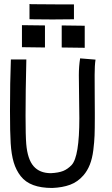

<svg xmlns="http://www.w3.org/2000/svg" viewBox="-20 -932 558 957"><path d="M348.6 -910.2V-835.9H340.3Q312 -835 241.7 -835Q168.9 -835 135.7 -835.9L127 -836.4V-912.1L136.2 -911.1Q168 -910.2 260.3 -910.2Q260.3 -910.2 340.3 -910.2ZM89.4 -806.6 204.1 -805.2V-695.3L89.4 -696.8ZM287.6 -805.2 402.3 -803.7V-693.8L287.6 -695.3ZM379.4 -641.1 456.1 -634.8Q451.7 -605.5 451.7 -558.1Q451.7 -520.5 452.1 -458.3Q452.6 -396 452.6 -371.1V-342.8Q452.6 -289.6 451.4 -257.3Q450.2 -225.1 445.1 -183.6Q439.9 -142.1 427.7 -111.3Q415.5 -80.6 396 -58.1Q367.7 -25.4 329.6 -11.2Q291.5 2.9 240.2 4.9Q184.6 4.9 145.8 -9.5Q106.9 -23.9 83.5 -53.7Q60.1 -83.5 48.3 -123Q36.6 -162.6 33.2 -218.3Q29.8 -269.5 29.8 -380.4Q29.8 -520 34.2 -635.7H111.3Q107.4 -474.6 107.4 -355.5Q107.4 -255.4 110.8 -214.4Q117.2 -138.2 147.5 -103.5Q177.7 -68.8 233.9 -68.8Q272 -70.8 294.7 -79.8Q317.4 -88.9 337.4 -109.9Q375.5 -151.9 375.5 -342.8Q375.5 -370.1 374.3 -441.4Q373 -512.7 373 -557.1Q373 -601.6 379.4 -641.1Z"/></svg>

Font: Fantasque Sans Mono
Style: Regular
Weight: 400
Monospace: yes
Designer: Jany Belluz
Version: Version 1.8.0 ; ttfautohint (v1.8.2)